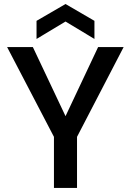

<svg xmlns="http://www.w3.org/2000/svg" viewBox="-20 -927 645 947"><path d="M303.2 -354 463.9 -694.8H589.8L359.9 -252V0H246.1V-252L15.1 -694.8H142.1ZM160.2 -734.9V-824.2L303.2 -907.2L445.8 -824.2V-734.9L303.2 -820.8Z"/></svg>

Font: PoppinsZ Medium
Style: Regular
Weight: 500
Designer: Ninad Kale (Devanagari), Jonny Pinhorn (Latin)
Foundry: Indian Type Foundry
Version: Version 3.002;FEAKit 1.0